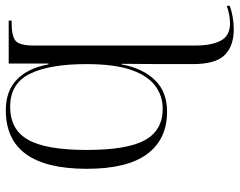

<svg xmlns="http://www.w3.org/2000/svg" viewBox="-102 -484 826 662"><g transform="rotate(-90 311.0 -153.0)"><path d="M541 240Q483 240 452 208.5Q421 177 421 99V-8Q421 -44 421.5 -83.5Q422 -123 422 -147H420Q407 -75 366.5 -32.5Q326 10 257 10Q162 10 111 -58.5Q60 -127 60 -267Q60 -546 262 -546Q328 -546 367.5 -508Q407 -470 420 -399H423V-536H571V-526H565Q516 -526 500.5 -511.5Q485 -497 485 -450V108Q485 164 502 195.5Q519 227 561 227Q590 227 622 216V226Q607 232 585 236Q563 240 541 240ZM267 -5Q312 -5 347 -31.5Q382 -58 401.5 -115.5Q421 -173 421 -268Q421 -395 387.5 -463Q354 -531 274 -531Q195 -531 160 -469Q125 -407 125 -267Q125 -127 159 -66Q193 -5 267 -5Z"/></g></svg>

Font: Noto Serif Display Light
Style: Regular
Weight: 300
Designer: Monotype Design Team
Foundry: Monotype Imaging Inc.
Version: Version 2.009